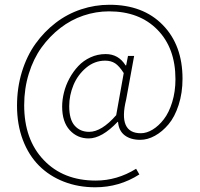

<svg xmlns="http://www.w3.org/2000/svg" viewBox="-20 -648 842 810"><path d="M381.8 142.1Q310.1 142.1 249.3 118.4Q188.5 94.7 144.8 51Q101.1 7.3 76.4 -57.6Q51.8 -122.6 51.8 -202.1Q51.8 -277.8 72.5 -345.2Q93.3 -412.6 129.9 -463.6Q166.5 -514.6 215.3 -552Q264.2 -589.4 322.3 -608.6Q380.4 -627.9 441.9 -627.9Q583.5 -627.9 666.7 -542.7Q750 -457.5 750 -315.9Q750 -255.9 733.6 -205.3Q717.3 -154.8 690.9 -123.5Q664.6 -92.3 633.5 -75.2Q602.5 -58.1 571.8 -58.1Q531.2 -58.1 506.1 -77.1Q481 -96.2 478 -133.8H476.1Q409.7 -64 354 -64Q306.2 -64 274.2 -98.9Q242.2 -133.8 242.2 -198.2Q242.2 -227.1 249.8 -257.6Q257.3 -288.1 272.9 -317.1Q288.6 -346.2 310.1 -369.1Q331.5 -392.1 361.6 -406Q391.6 -419.9 425.8 -419.9Q480 -419.9 509.8 -372.1H512.2L520 -412.1H545.9L512.2 -228Q477.1 -85.9 574.2 -85.9Q598.6 -85.9 624 -101.3Q649.4 -116.7 671.1 -144.8Q692.9 -172.9 706.5 -217.3Q720.2 -261.7 720.2 -314Q720.2 -445.3 644 -522.7Q567.9 -600.1 439.9 -600.1Q384.8 -600.1 332 -582.3Q279.3 -564.5 234.4 -529.8Q189.5 -495.1 155.3 -447.8Q121.1 -400.4 101.6 -337.4Q82 -274.4 82 -204.1Q82 -59.1 164.6 27.3Q247.1 113.8 383.8 113.8Q474.1 113.8 554.2 64L567.9 87.9Q483.4 142.1 381.8 142.1ZM356 -91.8Q408.7 -91.8 470.2 -162.1L502 -339.8Q482.9 -369.6 465.6 -380.9Q448.2 -392.1 423.8 -392.1Q378.9 -392.1 343.3 -362.1Q307.6 -332 289.8 -288.8Q272 -245.6 272 -200.2Q272 -143.6 295.2 -117.7Q318.4 -91.8 356 -91.8Z"/></svg>

Font: Source Sans 3 ExtraLight
Style: Regular
Weight: 200
Designer: Paul D. Hunt
Foundry: Adobe
Version: Version 3.052;hotconv 1.1.0;makeotfexe 2.6.0